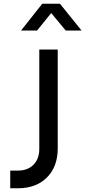

<svg xmlns="http://www.w3.org/2000/svg" viewBox="-20 -1011 458 1031"><path d="M35 -95H76Q129 -95 160 -126.5Q191 -158 191 -212V-745H290V-214Q290 -116 232 -58Q174 0 76 0H35ZM207 -991H302L418 -847H333L255 -941L179 -847H93Z"/></svg>

Font: BLUETTI 2.0 Normal
Style: Normal
Weight: 400
Designer: Stijn de Vries
Foundry: tokotype
Version: Version 2.005;October 31, 2023;FontCreator 14.0.0.2814 64-bi